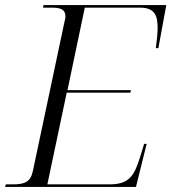

<svg xmlns="http://www.w3.org/2000/svg" viewBox="-34 -734 673 754"><path d="M-14 0H500L542 -169H532L516 -117C493 -43 473 -10 396 -10H152L228 -370H478L480 -380H231L299 -704H515C576 -704 585 -671 585 -622C585 -602 581 -569 578 -545H588L619 -714H137L135 -704H169C202 -704 223 -698 223 -669C223 -664 222 -658 220 -652L95 -62C86 -19 62 -10 16 -10H-11Z"/></svg>

Font: Noto Serif Display Light
Style: Italic
Weight: 300
Italic angle: -12°
Designer: Monotype Design Team
Foundry: Monotype Imaging Inc.
Version: Version 2.009